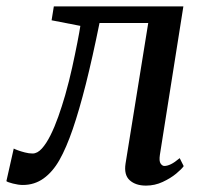

<svg xmlns="http://www.w3.org/2000/svg" viewBox="-49 -571 644 601"><path d="M451.5 -86.5Q448.5 -66.5 453.8 -59Q459 -51.5 465.5 -51.5Q474.5 -51.5 486 -57Q497.5 -62.5 513.5 -76L526 -51Q520 -42 502.5 -27.5Q485 -13 460.2 -1.5Q435.5 10 408 10Q375.5 10 357 -6.8Q338.5 -23.5 344 -59L415 -499H262.5Q240.5 -390.5 219.8 -308.2Q199 -226 178.8 -167Q158.5 -108 137 -70Q116 -33 87.5 -12.5Q59 8 22.5 8Q8.5 8 -8.8 3.5Q-26 -1 -29 -4L-6 -106Q-2.5 -104 7 -100.5Q16.5 -97 29 -93.8Q41.5 -90.5 53 -90.5Q68 -90.5 82 -106Q96 -121.5 109 -147.5Q122 -173.5 133.5 -206Q145 -238.5 155 -273Q167.5 -317 177 -360.2Q186.5 -403.5 193.2 -438Q200 -472.5 202.5 -490L112.5 -507.5L119.5 -551H525Z"/></svg>

Font: Merriweather 28pt
Style: Italic
Weight: 400
Italic angle: -7.8°
Version: Version 2.101